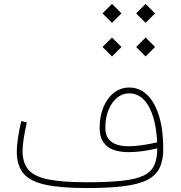

<svg xmlns="http://www.w3.org/2000/svg" viewBox="-20 -951 915 971"><path d="M498.5 -713.4 546.4 -665.5 594.2 -713.4 546.4 -761.2ZM668.5 -713.4 716.3 -665.5 764.2 -713.4 716.3 -761.2ZM668.5 -883.3 716.3 -835.4 764.2 -883.3 716.3 -931.2ZM498.5 -883.3 546.4 -835.4 594.2 -883.3 546.4 -931.2ZM775.4 -200.7Q775.4 -148.9 760 -115.2Q744.6 -81.5 705.8 -63Q667 -44.4 597.7 -36.9Q528.3 -29.3 420.4 -29.3Q298.3 -29.3 226.8 -43.2Q155.3 -57.1 124.8 -91.6Q94.2 -126 94.2 -187Q94.2 -213.9 99.6 -248.8Q105 -283.7 115.7 -332L87.4 -338.9Q76.2 -289.1 70.6 -251.5Q64.9 -213.9 64.9 -184.1Q64.9 -113.8 98.6 -73.7Q132.3 -33.7 210 -16.8Q287.6 0 418.9 0Q531.7 0 606.7 -9.5Q681.6 -19 725.1 -41.3Q768.6 -63.5 787.1 -102.1Q805.7 -140.6 805.7 -198.2Q805.7 -293.5 784.7 -363Q763.7 -432.6 725.1 -470.5Q686.5 -508.3 633.8 -508.3Q590.3 -508.3 556.4 -481.9Q522.5 -455.6 503.2 -409.7Q483.9 -363.8 483.9 -304.2Q483.9 -242.2 520.8 -211.9Q557.6 -181.6 632.3 -181.6Q662.6 -181.6 699.7 -186.5Q736.8 -191.4 775.4 -200.7ZM774.9 -231.4Q734.4 -221.7 697.3 -216.6Q660.2 -211.4 631.3 -211.4Q512.7 -211.4 512.7 -305.2Q512.7 -355.5 528.6 -394.5Q544.4 -433.6 571.8 -456.3Q599.1 -479 633.3 -479Q694.3 -479 731.7 -413.6Q769 -348.1 774.9 -231.4Z"/></svg>

Font: Estedad VF
Style: Regular
Weight: 100
Designer: Amin Abedi
Version: Version 7.3